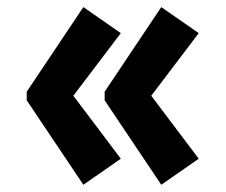

<svg xmlns="http://www.w3.org/2000/svg" viewBox="-20 -633 626 533"><path d="M427.7 -120.1 270.5 -354.5V-378.4L427.7 -613.3L531.7 -541L399.9 -367.2L531.7 -192.4ZM211.4 -120.1 54.2 -354.5V-378.4L211.4 -613.3L315.4 -541L183.6 -367.2L315.4 -192.4Z"/></svg>

Font: Consola Mono
Style: Bold
Weight: 700
Monospace: yes
Designer: Wojciech Kalinowski "wmk69" (wmk69@o2.pl)
Foundry: Wojciech Kalinowski "wmk69" (wmk69@o2.pl)
Version: Version 2.1.0